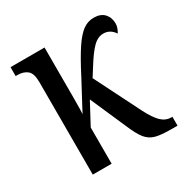

<svg xmlns="http://www.w3.org/2000/svg" viewBox="-130 -654 747 767"><g transform="rotate(-30 243.5 -270.5)"><path d="M84 -427Q84 -467 67 -481Q50 -495 22 -495H14V-536H171V-305Q171 -239 169 -229L239 -360Q276 -432 302 -470.5Q328 -509 350.5 -525Q373 -541 400 -541Q432 -541 448.5 -523Q465 -505 465 -477Q465 -459 452 -438Q433 -467 402 -467Q376 -467 353.5 -444.5Q331 -422 302 -375L276 -334L382 -123Q404 -80 424 -60.5Q444 -41 470 -41H475V0H449Q399 0 374 -7Q349 -14 332 -35Q315 -56 295 -104L224 -266L171 -167V0H84Z"/></g></svg>

Font: Noto Serif Cond
Style: Regular
Weight: 400
Width: 3
Designer: Monotype Design Team
Foundry: Monotype Imaging Inc.
Version: Version 1.001